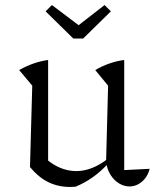

<svg xmlns="http://www.w3.org/2000/svg" viewBox="-20 -734 620 762"><path d="M473 -59 574 -64Q568 -41 555.5 -25.5Q543 -10 527 -2Q511 6 494 6Q473 6 453.5 -5.5Q434 -17 420 -38Q406 -59 401 -90L409 -394L358 -456Q413 -488 473 -496ZM280 7Q274 7 268.5 7.5Q263 8 258 8Q211 8 172 -11Q133 -30 99 -71L161 -105Q218 -55 283 -55Q345 -55 408 -104L409 -85Q380 -53 348 -30.5Q316 -8 280 7ZM99 -71 108 -394 56 -456Q113 -488 171 -496V-85ZM271 -581 161 -689 186 -714 292 -634 395 -714 420 -689 310 -581Z"/></svg>

Font: Piazzolla Thin Light
Style: Regular
Weight: 300
Version: Version 2.005